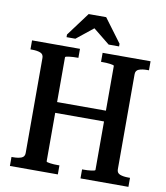

<svg xmlns="http://www.w3.org/2000/svg" viewBox="-97 -989 926 1069"><g transform="rotate(10 366.5 -454.5)"><path d="M173 -396H552V-335H173ZM32 0V-51H42Q70 -51 88 -58Q106 -65 106 -86V-624Q106 -645 88 -652Q70 -659 42 -659H32V-710H303V-659H295Q285 -659 273 -658.5Q261 -658 251 -656.5Q241 -655 235 -653.5Q229 -652 229 -649V-61Q229 -58 235 -56.5Q241 -55 251 -53.5Q261 -52 272.5 -51.5Q284 -51 295 -51H303V0ZM431 0V-51H438Q449 -51 461 -51.5Q473 -52 482.5 -53.5Q492 -55 498.5 -56.5Q505 -58 505 -61V-649Q505 -652 498.5 -653.5Q492 -655 482.5 -656.5Q473 -658 461 -658.5Q449 -659 438 -659H431V-710H702V-659H692Q664 -659 645.5 -652Q627 -645 627 -624V-86Q627 -65 645.5 -58Q664 -51 692 -51H702V0ZM416 -909H317L218 -776V-761H268L383 -853H342L456 -761H515V-776Z"/></g></svg>

Font: Roboto Serif 28pt Condensed Medium
Style: Regular
Weight: 500
Width: 3
Designer: Greg Gazdowicz
Foundry: Commercial Type
Version: Version 1.008